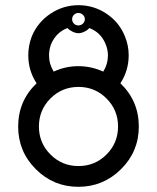

<svg xmlns="http://www.w3.org/2000/svg" viewBox="-20 -720 604 740"><path d="M103 -581Q89 -545 89 -507Q89 -448 121 -399Q50 -331 50 -232Q50 -136 118 -68Q186 0 282 0Q378 0 446.5 -68Q515 -136 515 -232Q515 -331 444 -399Q476 -448 476 -507Q476 -545 461 -581Q439 -635 390 -667.5Q341 -700 282.5 -700Q224 -700 175 -667.5Q126 -635 103 -581ZM299.5 -663Q307 -656 307 -646Q307 -636 299.5 -629Q292 -622 282 -622Q272 -622 265 -629Q258 -636 258 -646Q258 -656 265 -663Q272 -670 282 -670Q292 -670 299.5 -663ZM324 -612Q369 -595 387 -550Q396 -529 396 -506Q396 -473 378 -444Q332 -465 282 -465Q232 -465 187 -444Q169 -473 169 -506Q169 -529 177 -550Q196 -595 240 -612Q247 -604 259.5 -598Q272 -592 282.5 -592Q293 -592 305.5 -598Q318 -604 324 -612ZM174.5 -340.5Q219 -385 282.5 -385Q346 -385 390.5 -340.5Q435 -296 435 -232.5Q435 -169 390.5 -124.5Q346 -80 282.5 -80Q219 -80 174.5 -124.5Q130 -169 130 -232.5Q130 -296 174.5 -340.5Z"/></svg>

Font: Sakbunderan
Style: Regular
Weight: 400
Version: Version 1.00